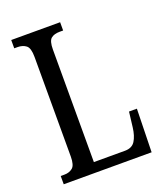

<svg xmlns="http://www.w3.org/2000/svg" viewBox="-133 -803 763 893"><g transform="rotate(-20 249.0 -357.0)"><path d="M28 0V-41H47Q70 -41 86.5 -54Q103 -67 103 -110V-603Q103 -647 86.5 -660Q70 -673 44 -673H28V-714H270V-673H253Q225 -673 210 -660.5Q195 -648 195 -606V-49H349Q384 -49 399.5 -73.5Q415 -98 420 -139L429 -214H468L463 0Z"/></g></svg>

Font: Noto Serif Hebrew ExtraCondensed
Style: Regular
Weight: 400
Width: 2
Designer: Monotype Design Team
Foundry: Monotype Imaging Inc.
Version: Version 2.004; ttfautohint (v1.8.4.7-5d5b)